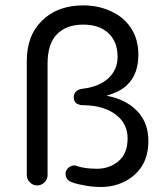

<svg xmlns="http://www.w3.org/2000/svg" viewBox="-20 -707 634 731"><path d="M506.8 -500Q506.8 -577.1 456.1 -627.9Q431.6 -652.3 398.4 -666Q351.6 -686.5 297.9 -686.5Q197.3 -686.5 138.7 -627Q82 -571.3 82 -474.6V-40Q82 -24.4 93.8 -12.7Q105.5 -1 121.1 -1Q137.7 -1 149.4 -12.7Q161.1 -24.4 161.1 -40V-463.9Q161.1 -541 197.3 -577.1Q233.4 -613.3 296.9 -613.3Q360.4 -613.3 395.5 -578.1Q427.7 -545.9 427.7 -490.2Q427.7 -441.4 391.6 -408.2Q355.5 -376 293.9 -369.1Q278.3 -367.2 269.5 -358.4Q260.7 -349.6 260.7 -337.9Q260.7 -315.4 279.3 -309.6Q285.2 -306.6 293 -306.6Q385.7 -306.6 434.6 -258.8Q465.8 -226.6 465.8 -180.7Q465.8 -122.1 430.7 -92.8Q395.5 -64.5 349.6 -64.5Q304.7 -64.5 274.4 -74.2Q269.5 -77.1 263.7 -77.1Q257.8 -77.1 253.9 -75.7Q250 -74.2 246.1 -72.3Q242.2 -70.3 239.3 -67.4Q236.3 -64.5 234.4 -60.5Q229.5 -53.7 229.5 -45.9Q229.5 -26.4 246.1 -16.6Q259.8 -8.8 296.9 -2Q329.1 4.9 364.3 4.9Q413.1 4.9 454.1 -15.6Q494.1 -35.2 519.5 -73.2Q544.9 -113.3 544.9 -169.9Q544.9 -237.3 505.9 -280.3Q467.8 -322.3 406.2 -337.9L385.7 -342.8L406.2 -349.6Q442.4 -362.3 464.4 -383.8Q486.3 -405.3 496.6 -434.1Q506.8 -462.9 506.8 -500Z"/></svg>

Font: FakePearl
Style: Light
Weight: 350
Version: Version 1.2